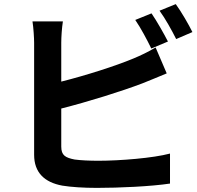

<svg xmlns="http://www.w3.org/2000/svg" viewBox="-20 -892 956 934"><path d="M138 -788C143 -757 146 -706 146 -684V-139C146 -53 196 -5 283 11C326 18 386 22 451 22C561 22 713 15 807 1V-145C725 -123 563 -110 459 -110C414 -110 373 -112 343 -116C298 -125 278 -136 278 -179V-364C408 -397 572 -448 674 -487C707 -500 752 -519 791 -535L737 -661C698 -638 664 -622 628 -607C539 -570 397 -525 278 -495V-684C278 -712 281 -757 286 -788ZM638 -795C665 -756 696 -697 716 -656L797 -690C778 -727 742 -791 717 -827ZM756 -840C784 -802 816 -744 837 -702L916 -736C899 -771 862 -835 835 -872Z"/></svg>

Font: GenEiGothic-pro-Regular
Style: Bold
Weight: 700
Designer: Ryoko NISHIZUKA (kana & ideographs); Paul D. Hunt (Latin, Greek & Cyrillic); Wenlong ZHANG (bopomofo); Sandoll Communica
Foundry: Adobe Systems Incorporated; o_tamon
Version: Version 1.000.140830